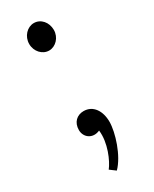

<svg xmlns="http://www.w3.org/2000/svg" viewBox="-183 -563 630 788"><g transform="rotate(-30 131.5 -168.5)"><path d="M121.6 178.7C166 134.3 195.8 40 195.8 -10.3C195.8 -61 170.4 -101.1 125 -101.1C94.2 -101.1 69.8 -80.1 69.8 -43C69.8 -7.8 102.5 17.1 140.6 0C148.4 60.5 116.7 131.3 94.7 158.7ZM186.5 -450.7C186.5 -487.3 161.6 -516.1 128.9 -516.1C97.7 -516.1 69.8 -487.3 69.8 -450.7C69.8 -415 96.7 -386.7 127.9 -386.7C158.7 -386.7 186.5 -415 186.5 -450.7Z"/></g></svg>

Font: Parastoo
Style: Regular
Weight: 400
Foundry: Saber Rastikerdar (saber.rastikerdar@gmail.com)
Version: Version 2.0.1